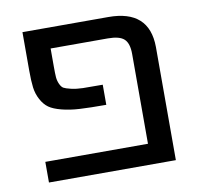

<svg xmlns="http://www.w3.org/2000/svg" viewBox="-65 -592 691 662"><g transform="rotate(-10 281.0 -261.0)"><path d="M355.5 -524.4Q498 -524.4 499 -394.5V2H54.7V-70.3H414.1V-384.8Q414.1 -421.9 397.9 -437Q381.8 -452.1 340.8 -452.1H140.6V-389.6Q140.6 -363.3 141.6 -351.1Q142.6 -338.9 147.9 -327.1Q153.3 -315.4 160.2 -311.5Q167 -307.6 185.5 -303.2Q204.1 -298.8 226.6 -298.3Q249 -297.9 295.9 -297.9V-227.5Q238.3 -227.5 203.6 -229.5Q168.9 -231.4 140.6 -238.8Q112.3 -246.1 97.2 -256.8Q82 -267.6 71.3 -287.6Q60.5 -307.6 57.6 -330.6Q54.7 -353.5 54.7 -389.6V-524.4Z"/></g></svg>

Font: Nasu
Style: Regular
Weight: 400
Designer: Ryoko NISHIZUKA (kana &amp; ideographs); Paul D. Hunt (Latin, Greek &amp; Cyrillic); Wenlong ZHANG (bopomofo); Sandoll C
Version: Version 2014.1215